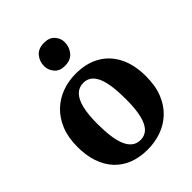

<svg xmlns="http://www.w3.org/2000/svg" viewBox="-232 -931 1061 1061"><g transform="rotate(-45 299.0 -400.5)"><path d="M27 -274Q27 -348.5 49.8 -403.5Q72.5 -458.5 111.5 -495Q150.5 -531.5 200.5 -549.5Q250.5 -567.5 306 -567.5Q389.5 -567.5 448.8 -533.2Q508 -499 539.8 -435.2Q571.5 -371.5 571.5 -282.5Q571.5 -206.5 548.8 -151.2Q526 -96 487 -60Q448 -24 397.8 -6.5Q347.5 11 292 11Q229.5 11 180.5 -8.2Q131.5 -27.5 97.2 -64.5Q63 -101.5 45 -154.5Q27 -207.5 27 -274ZM301.5 -54.5Q335.5 -54.5 358 -77.5Q380.5 -100.5 392 -148.2Q403.5 -196 403.5 -270.5Q403.5 -326.5 398 -369.5Q392.5 -412.5 380.2 -442Q368 -471.5 348.2 -486.8Q328.5 -502 299.5 -502Q266 -502 242.5 -479Q219 -456 207 -408.5Q195 -361 195 -285.5Q195 -230 201 -186.8Q207 -143.5 219.8 -114.2Q232.5 -85 252.8 -69.8Q273 -54.5 301.5 -54.5ZM294.5 -639.5Q254.5 -639.5 233.5 -664.5Q212.5 -689.5 212.5 -720Q212.5 -757.5 235.5 -784.8Q258.5 -812 303.5 -812H304.5Q344.5 -812 365.8 -788Q387 -764 387 -733.5Q387 -696 363.8 -667.8Q340.5 -639.5 295.5 -639.5Z"/></g></svg>

Font: Merriweather 24pt ExtraBold
Style: Regular
Weight: 800
Version: Version 2.100